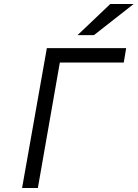

<svg xmlns="http://www.w3.org/2000/svg" viewBox="-20 -941 689 961"><path d="M90.5 0 214.5 -700H611.5L599.5 -628H279.5L169.5 0ZM368 -765 532 -921H649L450 -765Z"/></svg>

Font: Overpass
Style: Italic
Weight: 400
Italic angle: -10°
Designer: Delve Withrington, Dave Bailey, Thomas Jockin
Foundry: Delve Fonts LLC
Version: Version 4.000